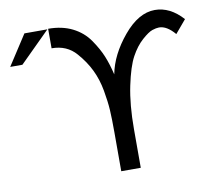

<svg xmlns="http://www.w3.org/2000/svg" viewBox="-81 -835 1046 930"><g transform="rotate(-10 442.0 -370.5)"><path d="M213 -645Q213 -645 213 -741Q281 -741 332 -715.5Q383 -690 414 -645Q445 -600 461.5 -559.5Q478 -519 490 -468Q508 -562 582.5 -651.5Q657 -741 737 -741Q812 -741 874 -672Q863 -658 847 -640Q831 -622 820 -608Q781 -654 743 -654Q729 -654 709.5 -647.5Q690 -641 658 -612.5Q626 -584 601 -538Q576 -492 557 -401Q538 -310 538 -190V0H442V-190Q442 -259 439.5 -301Q437 -343 427 -399Q417 -455 394 -502.5Q371 -550 333 -593Q288 -645 213 -645ZM96 -739H209L60 -591H0Z"/></g></svg>

Font: ColatingCofangSans
Style: Regular
Weight: 400
Foundry: GNU
Version: Version 412.227;June 27, 2022;FontCreator 11.0.0.2412 32-bit